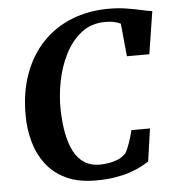

<svg xmlns="http://www.w3.org/2000/svg" viewBox="-54 -801 765 858"><g transform="rotate(-5 329.0 -372.0)"><path d="M341.5 8Q263 8 208.2 -18Q153.5 -44 119.5 -88.8Q85.5 -133.5 69.8 -190.5Q54 -247.5 54 -309.5Q53.5 -412.5 83.5 -494.5Q113.5 -576.5 168.5 -634Q223.5 -691.5 299.2 -721.5Q375 -751.5 465.5 -751.5Q508 -751.5 545.2 -745.5Q582.5 -739.5 611.5 -732.8Q640.5 -726 658.5 -724L628.5 -533H528L513.5 -680.5Q505.5 -684 495.8 -687.2Q486 -690.5 473.5 -692.2Q461 -694 444.5 -694Q382 -694 337.5 -659.2Q293 -624.5 264.5 -568.5Q236 -512.5 223.2 -446.5Q210.5 -380.5 212 -318.5Q213.5 -260.5 222.8 -213Q232 -165.5 250 -131.8Q268 -98 296.2 -79.5Q324.5 -61 364.5 -61Q379.5 -61 400.8 -63.8Q422 -66.5 444 -75Q466 -83.5 482.5 -100.5Q488.5 -110 493.5 -121.8Q498.5 -133.5 503 -146.8Q507.5 -160 511.8 -174.2Q516 -188.5 519.5 -202.5H602.5L581.5 -56Q567.5 -47 546.8 -36Q526 -25 497 -15Q468 -5 429.5 1.5Q391 8 341.5 8Z"/></g></svg>

Font: Merriweather 20pt
Style: Bold Italic
Weight: 700
Italic angle: -7.8°
Version: Version 2.101